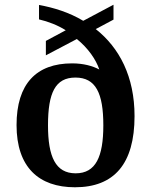

<svg xmlns="http://www.w3.org/2000/svg" viewBox="-20 -782 640 812"><path d="M297 10C462 10 549 -88 549 -291C549 -458 485 -580 385 -659L460 -699V-762L332 -694C272 -730 206 -750 145 -761V-700C184 -691 225 -675 258 -654L174 -609V-548L305 -617C353 -578 386 -530 400 -488C372 -503 333 -514 285 -514C134 -514 50 -428 50 -253C50 -75 144 10 297 10ZM300 -49C215 -49 183 -119 183 -252C183 -390 214 -454 299 -454C385 -454 417 -388 417 -252C417 -119 385 -49 300 -49Z"/></svg>

Font: Noto Serif Georgian SemiBold
Style: Regular
Weight: 600
Designer: Monotype Design Team, Akaki Razmadze
Foundry: Google LLC
Version: Version 2.003